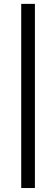

<svg xmlns="http://www.w3.org/2000/svg" viewBox="-20 -730 283 968"><path d="M156 218H87V-710.5H156Z"/></svg>

Font: Anek Tamil
Style: Regular
Weight: 400
Designer: Aadarsh Rajan (Tamil), Yesha Goshar (Latin)
Foundry: Ek Type
Version: Version 1.003